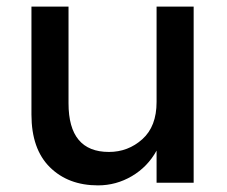

<svg xmlns="http://www.w3.org/2000/svg" viewBox="-20 -552 686 580"><path d="M453 -244V-532H565V0H453V-97Q426 -48 378.5 -20Q331 8 276 8Q186 8 130.5 -47Q75 -102 75 -206V-532H187V-240Q187 -93 309 -93Q367 -93 410 -131.5Q453 -170 453 -244Z"/></svg>

Font: Myanmar Khyay
Style: Regular
Weight: 400
Designer: Danh Hong
Foundry: Google Inc.
Version: Version 1.10 March 4, 2015